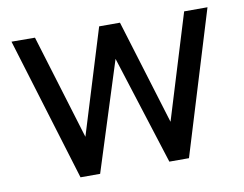

<svg xmlns="http://www.w3.org/2000/svg" viewBox="-64 -627 907 713"><g transform="rotate(-10 389.5 -270.0)"><path d="M259 0 389.5 -410.5 520 0H594L759 -540H671L550 -145L429 -540H350.5L229 -145L108.5 -540L20 -540.5L185 0Z"/></g></svg>

Font: Hauora Medium
Style: Regular
Weight: 500
Designer: Wayne Shih
Foundry: WCYS
Version: Version 1.001;hotconv 1.0.109;makeotfexe 2.5.65596